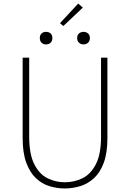

<svg xmlns="http://www.w3.org/2000/svg" viewBox="-20 -1052 734 1085"><path d="M346 13Q302 13 259.5 0Q217 -13 183 -45Q149 -77 128.5 -132.5Q108 -188 108 -272V-726H145V-280Q145 -181 173.5 -124.5Q202 -68 248 -45Q294 -22 346 -22Q400 -22 446.5 -45Q493 -68 522 -124.5Q551 -181 551 -280V-726H587V-272Q587 -188 566.5 -132.5Q546 -77 511 -45Q476 -13 433 0Q390 13 346 13ZM240 -801Q225 -801 215 -810.5Q205 -820 205 -837Q205 -854 215 -863Q225 -872 240 -872Q256 -872 266 -863Q276 -854 276 -837Q276 -820 266 -810.5Q256 -801 240 -801ZM338 -905 319 -921 422 -1032 448 -1009ZM452 -801Q437 -801 426.5 -810.5Q416 -820 416 -837Q416 -854 426.5 -863Q437 -872 452 -872Q467 -872 477.5 -863Q488 -854 488 -837Q488 -820 477.5 -810.5Q467 -801 452 -801Z"/></svg>

Font: Shanggu Sans SC VF
Style: Regular
Weight: 250
Designer: GuiWonder
Version: Version 1.021